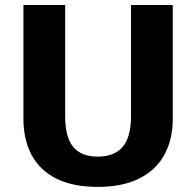

<svg xmlns="http://www.w3.org/2000/svg" viewBox="-20 -731 778 761"><path d="M367.2 9.8Q269 9.8 203.5 -23Q138 -55.8 105.4 -116.6Q72.8 -177.4 72.8 -261.1V-711.1H238.3V-270.3Q238.3 -187.2 270.3 -148.7Q302.2 -110.2 367.2 -110.2Q433.3 -110.2 466.3 -149Q499.3 -187.8 499.3 -270.9V-711.1H664.8V-260.8Q664.8 -177.9 631.3 -117.2Q597.8 -56.4 531.5 -23.3Q465.2 9.8 367.2 9.8Z"/></svg>

Font: Comme
Style: Regular
Weight: 400
Designer: Vernon Adams
Foundry: Vernon Adams
Version: Version 1.000;gftools[0.9.27]